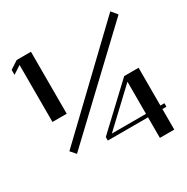

<svg xmlns="http://www.w3.org/2000/svg" viewBox="-193 -958 1177 1208"><g transform="rotate(-30 395.5 -354.5)"><path d="M625 -325.2 377 -91.8H625ZM729.5 -366.2V-91.8H758.8V-66.4H729.5V83H625V-66.4H333V-91.8L625 -366.2ZM193.4 -792V-341.8H89.8V-755.9L31.2 -717.8V-753.9L89.8 -792ZM89.8 -128.9 752.9 -762.7 788.1 -719.7 123 -90.8Z"/></g></svg>

Font: okolaksMetalik
Style: bold
Weight: 700
Width: 7
Version: Version 0.6